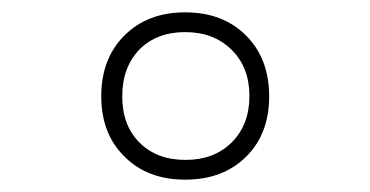

<svg xmlns="http://www.w3.org/2000/svg" viewBox="-20 -729 600 311"><path d="M182 -475Q144 -512 144 -573Q144 -634 181.5 -671.5Q219 -709 280 -709Q341 -709 378.5 -671.5Q416 -634 416 -573Q416 -512 378.5 -475Q341 -438 280 -438Q219 -438 182 -475ZM206 -649Q178 -620 178 -573Q178 -526 206 -498Q234 -470 280.5 -470Q327 -470 355.5 -498.5Q384 -527 384 -573.5Q384 -620 355 -648.5Q326 -677 280 -677Q234 -677 206 -649Z"/></svg>

Font: Titillium Web[RUS by Daymarius]
Style: Regular
Weight: 200
Designer: Cyrillization by Daymarius
Foundry: Cyrillization by Daymarius
Version: Version 1.002 September 11, 2018